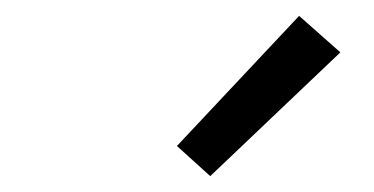

<svg xmlns="http://www.w3.org/2000/svg" viewBox="-20 -787 472 242"><path d="M245 -565 409 -721 357 -767 203 -603Z"/></svg>

Font: Iosevka Sparkle Light Oblique
Style: Regular
Weight: 300
Italic angle: -9°
Designer: Belleve Invis
Foundry: Belleve Invis
Version: Version 4.5.0; ttfautohint (v1.8.3)